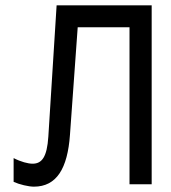

<svg xmlns="http://www.w3.org/2000/svg" viewBox="-20 -690 640 719"><path d="M192 -670 161 -178C156 -102 137 -77 102 -77C85 -77 58 -84 31 -98V-9C53 1 87 9 107 9C192 9 233 -59 242 -185L271 -588H465V0H548V-670Z"/></svg>

Font: LT Wave Mono
Style: Regular
Weight: 400
Designer: Daniel Lyons
Version: Version 2.5 (Glyphs App)